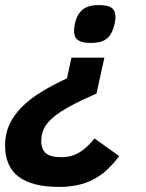

<svg xmlns="http://www.w3.org/2000/svg" viewBox="-46 -547 579 760"><path d="M367.2 -318.8 335.9 -176.8Q273.4 -149.4 231.7 -126.7Q189.9 -104 164.3 -82.3Q138.7 -60.5 127.9 -37.8Q117.2 -15.1 117.2 12.2Q117.2 43.9 135.7 59.6Q154.3 75.2 196.8 75.2Q218.3 75.2 235.8 70.3Q253.4 65.4 269 55.9Q284.7 46.4 299.1 32.7Q313.5 19 328.1 1L425.8 70.8Q402.3 102.5 377 125.7Q351.6 148.9 322.5 163.8Q293.5 178.7 260.3 185.8Q227.1 192.9 188 192.9Q82 192.9 28.1 152.8Q-25.9 112.8 -25.9 27.8Q-25.9 -16.6 -8.8 -54Q8.3 -91.3 40.3 -123.3Q72.3 -155.3 117.4 -183.1Q162.6 -210.9 219.2 -236.8L236.8 -318.8ZM247.1 -423.8Q247.1 -440.4 251.2 -456.8Q255.4 -473.1 262.2 -485.8Q273.9 -507.8 294.2 -517.3Q314.5 -526.9 346.2 -526.9Q381.3 -526.9 396.2 -515.6Q411.1 -504.4 411.1 -481Q411.1 -467.3 407.7 -452.9Q404.3 -438.5 398.9 -424.8Q388.2 -399.4 368.4 -388.2Q348.6 -377 314 -377Q279.3 -377 263.2 -387.9Q247.1 -398.9 247.1 -423.8Z"/></svg>

Font: Clear Sans
Style: Bold Italic
Weight: 700
Italic angle: -12°
Foundry: Intel Corporation
Version: Version 1.00